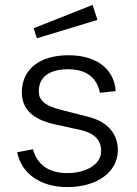

<svg xmlns="http://www.w3.org/2000/svg" viewBox="-20 -752 558 782"><path d="M357 -732 117 -637 130 -596 377 -671ZM254 10C376 10 460 -52 460 -140C460 -195 431 -254 337 -277L227 -305C155 -323 138 -349 138 -380C138 -451 200 -470 257 -470C322 -470 373 -444 387 -374L451 -381C447 -461 384 -527 259 -527C143 -527 69 -471 69 -376C69 -311 109 -267 201 -246L311 -222C372 -207 392 -175 392 -137C392 -80 327 -47 254 -47C187 -47 134 -74 114 -144L50 -132C67 -45 145 10 254 10Z"/></svg>

Font: United Sans Light
Style: Regular
Weight: 300
Designer: Pablo Impallari, Rodrigo Fuenzalida (Modified by Dan O. Williams)
Version: Version 1.000;PS 001.000;hotconv 1.0.88;makeotf.lib2.5.64775